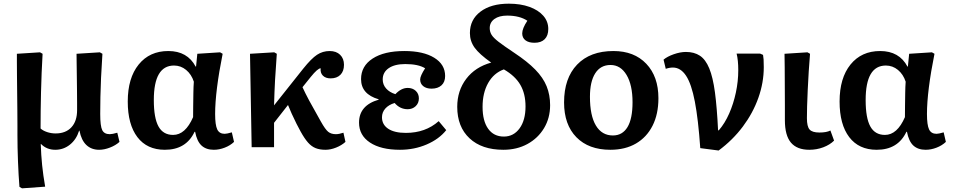

<svg xmlns="http://www.w3.org/2000/svg" viewBox="-20 -802 5193 1046"><path d="M100 224 86 216Q81 155 78 77.5Q75 0 75 -67Q75 -83 75 -118.5Q75 -154 74.5 -200Q74 -246 73.5 -295Q73 -344 72.5 -388.5Q72 -433 72 -465Q72 -497 72 -509L198 -517L212 -509Q206 -405 203.5 -300.5Q201 -196 201 -102Q214 -90 236.5 -82.5Q259 -75 283 -75Q338 -75 369 -108.5Q400 -142 400 -202Q400 -211 400 -240.5Q400 -270 399.5 -310Q399 -350 398.5 -390Q398 -430 397.5 -462.5Q397 -495 397 -509L524 -517L538 -509Q533 -435 530.5 -378Q528 -321 527 -273.5Q526 -226 526 -181Q526 -115 537 -93Q548 -71 578 -71Q592 -71 619 -79L631 -29Q610 -10 579 2Q548 14 520 14Q478 14 450.5 -12Q423 -38 413 -90H411Q396 -42 361 -14Q326 14 281 14Q235 14 204 -17H202Q204 43 209.5 97.5Q215 152 226 215Z M878 14Q781 14 728.5 -55Q676 -124 676 -249Q676 -377 735.5 -450.5Q795 -524 897 -524Q1001 -524 1046 -439H1048L1055 -509L1179 -517L1193 -509Q1173 -410 1162.5 -326.5Q1152 -243 1152 -181Q1152 -121 1163.5 -97Q1175 -73 1204 -73Q1216 -73 1243 -81L1255 -29Q1234 -9 1204 2.5Q1174 14 1145 14Q1103 14 1078 -9Q1053 -32 1043 -84H1040Q994 14 878 14ZM923 -67Q990 -67 1032 -164Q1032 -190 1032.5 -225.5Q1033 -261 1033.5 -295.5Q1034 -330 1036 -357Q1023 -397 994 -421Q965 -445 928 -445Q818 -445 818 -257Q818 -159 843.5 -113Q869 -67 923 -67Z M1753 14Q1722 14 1699.5 5Q1677 -4 1658 -25.5Q1639 -47 1618 -85Q1609 -101 1595.5 -127.5Q1582 -154 1569.5 -182Q1557 -210 1549 -230L1473 -133V0H1351L1342 -509L1474 -517L1488 -509Q1482 -431 1478.5 -366.5Q1475 -302 1473 -228L1632 -428Q1676 -483 1707 -503.5Q1738 -524 1776 -524Q1812 -524 1833 -503.5Q1854 -483 1854 -449Q1854 -414 1834.5 -394.5Q1815 -375 1781 -375Q1754 -375 1739 -390Q1724 -405 1727 -430Q1711 -430 1673 -383L1628 -327Q1642 -296 1664.5 -254Q1687 -212 1728 -140Q1752 -97 1768 -84Q1784 -71 1810 -71Q1827 -71 1851 -79L1862 -29Q1841 -10 1811 2Q1781 14 1753 14Z M2159 14Q2055 14 1995.5 -25.5Q1936 -65 1936 -134Q1936 -228 2043 -259V-261Q1947 -289 1947 -371Q1947 -442 2010 -483Q2073 -524 2183 -524Q2286 -524 2345.5 -487.5Q2405 -451 2405 -388Q2405 -355 2385 -337Q2365 -319 2331 -319Q2303 -319 2286 -332.5Q2269 -346 2269 -369Q2269 -388 2296 -430Q2259 -453 2188 -453Q2130 -453 2097.5 -430.5Q2065 -408 2065 -369Q2065 -341 2083.5 -320Q2102 -299 2134 -289Q2166 -323 2201 -323Q2228 -323 2245 -307Q2262 -291 2262 -266Q2262 -240 2244.5 -223.5Q2227 -207 2201 -207Q2159 -207 2130 -241Q2097 -231 2079 -210.5Q2061 -190 2061 -163Q2061 -123 2095 -100.5Q2129 -78 2191 -78Q2298 -78 2370 -142L2411 -93Q2372 -44 2304.5 -15Q2237 14 2159 14Z M2722 14Q2605 14 2538 -48.5Q2471 -111 2471 -220Q2471 -308 2520 -372.5Q2569 -437 2656 -461Q2591 -507 2565.5 -542.5Q2540 -578 2540 -622Q2540 -695 2597.5 -738.5Q2655 -782 2752 -782Q2816 -782 2864.5 -764.5Q2913 -747 2940 -716Q2967 -685 2967 -644Q2967 -608 2947.5 -588.5Q2928 -569 2892 -569Q2860 -569 2842.5 -582.5Q2825 -596 2825 -620Q2825 -647 2853 -689Q2811 -717 2743 -717Q2699 -717 2673.5 -698.5Q2648 -680 2648 -649Q2648 -629 2658 -612.5Q2668 -596 2696.5 -574Q2725 -552 2782 -514Q2853 -467 2896 -423Q2939 -379 2958 -332Q2977 -285 2977 -229Q2977 -159 2944 -104Q2911 -49 2853.5 -17.5Q2796 14 2722 14ZM2725 -58Q2778 -58 2810.5 -102.5Q2843 -147 2843 -222Q2843 -291 2815 -339.5Q2787 -388 2725 -424Q2670 -404 2639.5 -350Q2609 -296 2609 -220Q2609 -143 2639.5 -100.5Q2670 -58 2725 -58Z M3305 14Q3187 14 3120 -54.5Q3053 -123 3053 -244Q3053 -376 3124 -450Q3195 -524 3322 -524Q3435 -524 3501 -454.5Q3567 -385 3567 -267Q3567 -180 3535 -117Q3503 -54 3444.5 -20Q3386 14 3305 14ZM3319 -64Q3371 -64 3398.5 -109.5Q3426 -155 3426 -245Q3426 -339 3393.5 -393.5Q3361 -448 3306 -448Q3252 -448 3223 -403Q3194 -358 3194 -275Q3194 -172 3226.5 -118Q3259 -64 3319 -64Z M3895 18 3795 5Q3784 -152 3765.5 -248.5Q3747 -345 3717.5 -389.5Q3688 -434 3646 -434Q3627 -434 3607 -427L3595 -477Q3615 -494 3650.5 -506.5Q3686 -519 3717 -519Q3762 -519 3793 -498.5Q3824 -478 3844 -429.5Q3864 -381 3875 -298.5Q3886 -216 3892 -92H3896Q3929 -130 3952.5 -183.5Q3976 -237 3989 -298Q4002 -359 4002 -420Q4002 -474 3993 -510H4121L4137 -503Q4139 -491 4140 -478Q4141 -465 4141 -436Q4141 -352 4111.5 -269Q4082 -186 4027 -112.5Q3972 -39 3895 18Z M4389 14Q4322 14 4289 -25Q4256 -64 4256 -147Q4256 -178 4256 -228.5Q4256 -279 4255.5 -334Q4255 -389 4255 -436Q4255 -483 4254 -509L4379 -517L4393 -509Q4389 -465 4386 -414Q4383 -363 4380.5 -313.5Q4378 -264 4377 -223Q4376 -182 4376 -158Q4376 -113 4390.5 -96.5Q4405 -80 4444 -80Q4483 -80 4504 -91L4524 -36Q4501 -13 4465 0.5Q4429 14 4389 14Z M4756 14Q4659 14 4606.5 -55Q4554 -124 4554 -249Q4554 -377 4613.5 -450.5Q4673 -524 4775 -524Q4879 -524 4924 -439H4926L4933 -509L5057 -517L5071 -509Q5051 -410 5040.5 -326.5Q5030 -243 5030 -181Q5030 -121 5041.5 -97Q5053 -73 5082 -73Q5094 -73 5121 -81L5133 -29Q5112 -9 5082 2.5Q5052 14 5023 14Q4981 14 4956 -9Q4931 -32 4921 -84H4918Q4872 14 4756 14ZM4801 -67Q4868 -67 4910 -164Q4910 -190 4910.5 -225.5Q4911 -261 4911.5 -295.5Q4912 -330 4914 -357Q4901 -397 4872 -421Q4843 -445 4806 -445Q4696 -445 4696 -257Q4696 -159 4721.5 -113Q4747 -67 4801 -67Z"/></svg>

Font: Literata SemiBold
Style: Regular
Weight: 600
Designer: Latin by Veronika Burian and Jose Scaglione. Greek by Irene Vlachou. Cyrillic by Vera Evstafieva.
Foundry: TypeTogether
Version: Version 3.103; ttfautohint (v1.8.4.7-5d5b);gftools[0.9.29]